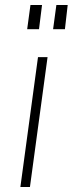

<svg xmlns="http://www.w3.org/2000/svg" viewBox="-20 -743 289 763"><path d="M147 -723H101L88 -627H135ZM249 -723H204L191 -627H238ZM169 -516H131L61 0H99Z"/></svg>

Font: United Sans Thin
Style: Italic
Weight: 100
Italic angle: -8°
Designer: Pablo Impallari, Rodrigo Fuenzalida (Modified by Dan O. Williams)
Version: Version 1.000;PS 001.000;hotconv 1.0.88;makeotf.lib2.5.64775